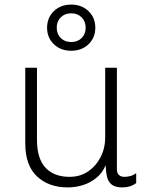

<svg xmlns="http://www.w3.org/2000/svg" viewBox="-20 -806 640 836"><path d="M275 10Q192 10 141 -38Q90 -86 90 -182V-511H141V-197Q141 -116 178 -76Q215 -36 283 -36Q329 -36 363.5 -59.5Q398 -83 418 -122Q438 -161 438 -207V-511H489V-69Q489 -53 497.5 -44.5Q506 -36 522 -36Q533 -36 546 -39Q559 -42 573 -52V-9Q560 1 545 5.5Q530 10 513 10Q483 10 467.5 -1.5Q452 -13 446.5 -34.5Q441 -56 440 -86Q425 -52 399 -31Q373 -10 341 0Q309 10 275 10ZM290 -585Q244 -585 214.5 -613.5Q185 -642 185 -685Q185 -729 214.5 -757.5Q244 -786 290 -786Q336 -786 365.5 -757.5Q395 -729 395 -685Q395 -642 365.5 -613.5Q336 -585 290 -585ZM290 -623Q318 -623 335.5 -640.5Q353 -658 353 -685Q353 -713 335.5 -730.5Q318 -748 290 -748Q262 -748 244.5 -730.5Q227 -713 227 -686Q227 -658 244.5 -640.5Q262 -623 290 -623Z"/></svg>

Font: Chivo Mono Thin
Style: Regular
Weight: 250
Designer: Hector Gatti
Foundry: Omnibus-Type
Version: Version 1.008